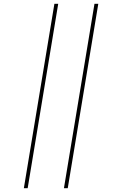

<svg xmlns="http://www.w3.org/2000/svg" viewBox="-20 -843 640 1006"><path d="M315 143 475 -823H495L335 143ZM105 143 265 -823H285L125 143Z"/></svg>

Font: Iosevka HT Thin Extended
Style: Italic
Weight: 100
Width: 7
Italic angle: -9°
Monospace: yes
Designer: Belleve Invis
Foundry: Belleve Invis
Version: Version 32.3.0; ttfautohint (v1.8.4)